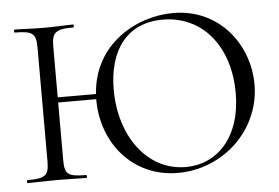

<svg xmlns="http://www.w3.org/2000/svg" viewBox="-48 -702 1132 779"><g transform="rotate(-5 518.0 -312.0)"><path d="M123 -544V-81C123 -23 109 -12 35 -12C32 -12 32 0 35 0L154 -2C203 -2 242 0 275 0C278 0 278 -12 275 -12C199 -12 187 -23 187 -81V-315H342V-312C342 -136 463 12 647 12C831 12 987 -133 987 -319C987 -480 872 -636 683 -636C532 -636 356 -537 343 -336H187V-542C187 -599 200 -613 275 -613C278 -613 278 -625 275 -625C243 -625 203 -622 154 -622C110 -622 69 -625 36 -625C33 -625 33 -613 36 -613C110 -613 123 -601 123 -544ZM681 -9C523 -9 416 -158 416 -347C416 -511 496 -613 638 -613C802 -613 908 -479 908 -291C908 -109 807 -9 681 -9Z"/></g></svg>

Font: Cormorant Garamond
Style: Regular
Weight: 400
Designer: Christian Thalmann (Catharsis Fonts)
Foundry: Catharsis Fonts
Version: Version 4.002;Glyphs 3.4 (3410)